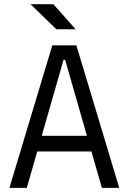

<svg xmlns="http://www.w3.org/2000/svg" viewBox="-20 -914 626 934"><path d="M25.9 0 234.4 -693.4H351.6L560.1 0H475.6L424.8 -177.2H161.1L110.4 0ZM183.1 -253.4H402.8L296.9 -623H289.1ZM254.4 -771.5 128.4 -893.6H239.7L348.1 -771.5Z"/></svg>

Font: Cascadia Code PL SemiLight
Style: Regular
Weight: 350
Monospace: yes
Designer: Aaron Bell
Foundry: Saja Typeworks
Version: Version 2404.023; ttfautohint (v1.8.4)